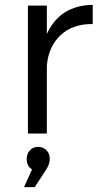

<svg xmlns="http://www.w3.org/2000/svg" viewBox="-20 -550 412 791"><path d="M79 221 112 148Q90 135 90 105Q90 83 103.5 69Q117 55 137 55Q157 55 171 68.5Q185 82 185 105Q185 126 170 149L123 221ZM95 0V-527H173V-410Q227 -528 362 -530V-451Q280 -452 230 -405.5Q180 -359 173 -280V0Z"/></svg>

Font: Trueno
Style: Lt
Weight: 300
Designer: Julieta Ulanovsky
Foundry: Julieta Ulanovsky
Version: Version 3.001b